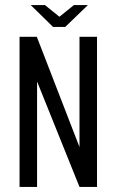

<svg xmlns="http://www.w3.org/2000/svg" viewBox="-20 -736 459 756"><path d="M57 0V-591H125L293 -157V-591H362V0H293L126 -415V0ZM189 -630 101 -716H157L214 -670L271 -716H326L237 -630Z"/></svg>

Font: Alumni Sans Medium
Style: Regular
Weight: 500
Designer: Robert E. Leuschke
Foundry: Robert E. Leuschke
Version: Version 1.018